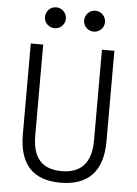

<svg xmlns="http://www.w3.org/2000/svg" viewBox="-60 -936 706 992"><g transform="rotate(5 293.0 -440.5)"><path d="M291 9.8C434.1 9.8 509.8 -67.4 509.8 -222.7V-693.4H445.3V-222.7C445.3 -108.4 393.6 -50.3 293 -50.3C187.5 -50.3 140.6 -108.4 140.6 -222.7V-693.4H76.2V-222.7C76.2 -67.4 147.9 9.8 291 9.8ZM191.4 -782.7C221.2 -782.7 245.6 -806.6 245.6 -836.4C245.6 -866.7 221.2 -891.1 191.4 -891.1C161.6 -891.1 137.2 -866.7 137.2 -836.4C137.2 -806.6 161.6 -782.7 191.4 -782.7ZM394.5 -782.7C424.3 -782.7 448.7 -806.6 448.7 -836.4C448.7 -866.7 424.3 -891.1 394.5 -891.1C364.7 -891.1 340.3 -866.7 340.3 -836.4C340.3 -806.6 364.7 -782.7 394.5 -782.7Z"/></g></svg>

Font: Cascadia Code PL Light
Style: Regular
Weight: 300
Monospace: yes
Designer: Aaron Bell
Foundry: Saja Typeworks
Version: Version 2404.023